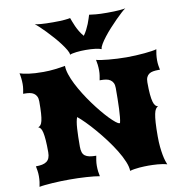

<svg xmlns="http://www.w3.org/2000/svg" viewBox="-101 -1076 1119 1171"><g transform="rotate(-10 458.0 -490.5)"><path d="M48.8 0Q51.8 -12.2 54 -29.5Q56.2 -46.9 56.2 -65.4Q56.2 -82.5 53.7 -98.9Q51.3 -115.2 48.8 -127Q70.8 -127 87.4 -130.4Q104 -133.8 115.2 -141.8Q126.5 -149.9 132.1 -163.8Q137.7 -177.7 137.7 -198.7Q137.7 -243.2 135.5 -272.9Q133.3 -302.7 129.2 -321Q125 -339.4 118.7 -347.9Q112.3 -356.4 104 -358.9Q112.8 -361.8 119.1 -369.4Q125.5 -377 129.6 -394Q133.8 -411.1 135.7 -439.7Q137.7 -468.3 137.7 -513.2Q137.7 -532.7 131.3 -544.9Q125 -557.1 114.3 -564.2Q103.5 -571.3 89.1 -573.7Q74.7 -576.2 58.1 -576.2H48.8Q51.3 -587.9 53.7 -603.3Q56.2 -618.7 56.2 -635.7Q56.2 -653.8 54 -672.4Q51.8 -690.9 48.8 -703.1Q67.9 -696.3 103 -691.2Q138.2 -686 194.3 -686Q231 -686 265.6 -690.2Q300.3 -694.3 329.6 -699.7Q329.6 -676.3 339.4 -646.5Q349.1 -616.7 365.7 -584Q382.3 -551.3 403.6 -517.3Q424.8 -483.4 448 -451.7Q471.2 -419.9 494.4 -391.8Q517.6 -363.8 537.8 -343Q558.1 -322.3 573.2 -310.1Q588.4 -297.9 595.7 -297.9H596.7Q597.2 -297.9 597.9 -297.6Q598.6 -297.4 599.6 -297.4Q603.5 -312 605.7 -334.5Q607.9 -356.9 609.1 -385.3Q610.4 -413.6 610.8 -446Q611.3 -478.5 611.3 -513.2Q611.3 -532.7 605 -544.9Q598.6 -557.1 587.9 -564.2Q577.1 -571.3 562.7 -573.7Q548.3 -576.2 531.7 -576.2H522.5Q524.9 -587.9 527.3 -603.3Q529.8 -618.7 529.8 -635.7Q529.8 -653.8 527.6 -672.4Q525.4 -690.9 522.5 -703.1Q531.7 -699.7 551.8 -696.8Q571.8 -693.8 597.7 -691.4Q623.5 -689 652.6 -687.5Q681.6 -686 709.5 -686Q737.8 -686 766.8 -687.5Q795.9 -689 821.5 -691.4Q847.2 -693.8 866.7 -696.8Q886.2 -699.7 896 -703.1Q893.1 -690.9 890.9 -672.4Q888.7 -653.8 888.7 -635.7Q888.7 -618.7 891.1 -603.3Q893.6 -587.9 896 -576.2H885.7Q868.2 -576.2 853.5 -573.7Q838.9 -571.3 828.6 -564.2Q818.4 -557.1 812.7 -544.9Q807.1 -532.7 807.1 -513.2Q807.1 -468.3 809.8 -439Q812.5 -409.7 817.6 -392.1Q822.8 -374.5 829.8 -367.2Q836.9 -359.9 845.7 -358.9Q837.4 -354.5 831.1 -345.2Q824.7 -335.9 820.6 -315.9Q816.4 -295.9 814.2 -262.7Q812 -229.5 812 -177.2Q812 -142.1 814.9 -113Q817.9 -84 822 -61.8Q826.2 -39.6 831.1 -24.2Q835.9 -8.8 839.8 0Q827.6 -3.9 812.5 -6.3Q797.4 -8.8 781.7 -10Q766.1 -11.2 751.5 -11.7Q736.8 -12.2 726.1 -12.2Q714.4 -12.2 699.7 -11.7Q685.1 -11.2 669.7 -10Q654.3 -8.8 638.7 -6.3Q623 -3.9 609.9 0Q609.9 -24.4 595.9 -58.1Q582 -91.8 559.3 -128.9Q536.6 -166 508.1 -204.1Q479.5 -242.2 450.4 -276.1Q421.4 -310.1 394.5 -337.2Q367.7 -364.3 348.6 -379.4Q339.4 -357.4 336.4 -310.5Q333.5 -263.7 333.5 -198.7Q333.5 -177.7 338.1 -163.8Q342.8 -149.9 353.5 -141.8Q364.3 -133.8 381.1 -130.4Q397.9 -127 422.4 -127Q419.9 -115.2 417.5 -98.9Q415 -82.5 415 -65.4Q415 -46.9 417.2 -29.5Q419.4 -12.2 422.4 0Q408.2 -2.9 386.7 -5.1Q365.2 -7.3 339.8 -9Q314.5 -10.7 287.6 -11.5Q260.7 -12.2 235.8 -12.2Q210.9 -12.2 183.8 -11.5Q156.7 -10.7 131.3 -9Q106 -7.3 84.2 -5.1Q62.5 -2.9 48.8 0ZM372.1 -761.2V-762.7Q372.1 -773.4 361.1 -792.2Q350.1 -811 333 -833.7Q315.9 -856.4 294.9 -880.1Q273.9 -903.8 253.9 -924.6Q233.9 -945.3 217.3 -960.7Q200.7 -976.1 191.9 -981.4Q201.7 -979 229.5 -976.6Q257.3 -974.1 305.7 -974.1Q351.6 -974.1 376.5 -976.6Q401.4 -979 411.1 -981.4Q414.6 -972.7 419.7 -958.5Q424.8 -944.3 432.4 -927.7Q439.9 -911.1 450.2 -893.8Q460.4 -876.5 474.6 -860.4Q486.3 -876.5 495.1 -893.8Q503.9 -911.1 510.5 -927.7Q517.1 -944.3 521.5 -958.5Q525.9 -972.7 528.8 -981.4Q543.5 -979 569.3 -976.6Q595.2 -974.1 639.2 -974.1Q687.5 -974.1 715.3 -976.6Q743.2 -979 752.9 -981.4Q744.1 -976.1 727.1 -960.7Q710 -945.3 689.5 -924.6Q668.9 -903.8 647.2 -880.1Q625.5 -856.4 607.9 -833.7Q590.3 -811 579.1 -792.2Q567.9 -773.4 567.9 -762.7V-761.2Q556.2 -766.6 530.3 -770Q504.4 -773.4 470.7 -773.4Q456.1 -773.4 441.2 -772.7Q426.3 -772 412.8 -770.3Q399.4 -768.6 388.7 -766.4Q377.9 -764.2 372.1 -761.2Z"/></g></svg>

Font: Arbutus
Style: Regular
Weight: 400
Designer: Karolina Lach
Foundry: Sorkin Type Co.
Version: Version 1.003